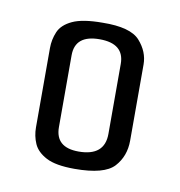

<svg xmlns="http://www.w3.org/2000/svg" viewBox="-48 -700 374 400"><g transform="rotate(10 139.0 -500.0)"><path d="M134 -345Q94 -345 74 -355.5Q54 -366 47 -382Q40 -398 40 -416V-584Q40 -602 47 -618.5Q54 -635 75.5 -645Q97 -655 139 -655Q198 -656 218 -633.5Q238 -611 238 -584V-423Q238 -390 217.5 -367.5Q197 -345 134 -345ZM136 -382Q191 -382 191 -429V-577Q191 -620 139 -620Q87 -620 87 -577V-425Q87 -382 136 -382Z"/></g></svg>

Font: Smooch Sans Medium
Style: Regular
Weight: 500
Designer: Robert E. Leuschke
Foundry: Robert E. Leuschke
Version: Version 1.010; ttfautohint (v1.8.3)